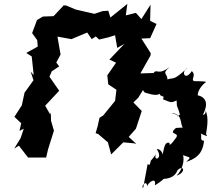

<svg xmlns="http://www.w3.org/2000/svg" viewBox="-20 -770 1086 986"><path d="M884 -113C840 -76 901 -92 886 -65C888 -69 845 -4 851 -36C825 -44 824 -12 814 27C818 15 800 -8 785 -4C821 48 764 60 781 22C726 95 768 26 748 77L738 73L715 196C701 186 735 149 736 189C734 172 786 132 775 182C836 146 847 114 815 149C826 148 875 150 892 103C927 74 934 117 887 132C917 102 928 55 920 27C960 41 963 36 936 61C1016 37 1023 -12 1028 -47C1002 -48 1020 -72 1010 -84C1051 -66 1045 -71 1038 -82C1043 -112 1053 -165 1036 -202C1036 -202 1039 -180 1022 -181C1041 -217 1053 -264 999 -280C989 -276 1037 -246 1000 -278C989 -274 997 -319 1038 -349C1032 -353 1008 -352 1000 -353C939 -349 996 -377 965 -405C930 -351 907 -401 943 -422C868 -351 872 -374 840 -362C839 -397 808 -389 852 -426C788 -379 788 -420 768 -395L701 -393L753 -485L754 -497L706 -572L751 -574L784 -647L751 -663L753 -746L706 -672L678 -704L626 -691L634 -750L547 -680L536 -715L507 -713L465 -699L369 -721L319 -742L296 -743L307 -742L255 -687L200 -685L170 -667L145 -600L171 -564L174 -531L115 -498L143 -480L153 -384L137 -403L152 -358L106 -294L92 -229L54 -170L89 -137L80 -98L102 -109L86 -61L53 -7L77 -22L124 39H217L227 -4L257 -99L242 -150L241 -194L238 -182L212 -227L284 -304L234 -376L246 -404L284 -429L269 -449L291 -490C286 -521 280 -551 275 -582L347 -569L428 -603L451 -569L472 -583L489 -567L536 -578L571 -589L582 -524L619 -545L542 -464L576 -448L531 -383L536 -337L578 -309L571 -252L510 -177L491 -165L481 -120L471 -86L484 -82L534 -39L551 23L613 -39L668 -34L680 -31L641 -67L678 -109L708 -200L665 -244L690 -268L714 -307L723 -295C812 -265 806 -299 797 -307C797 -258 830 -290 817 -260C865 -241 857 -242 887 -254C889 -206 888 -241 904 -181C868 -163 926 -173 859 -190C920 -186 903 -134 919 -115Z"/></svg>

Font: Asimov Aggro
Style: CondIt
Weight: 500
Designer: Google
Version: Version 2.000980; 2014